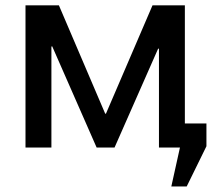

<svg xmlns="http://www.w3.org/2000/svg" viewBox="-20 -548 787 713"><path d="M370.6 -126H373.5L546.4 -528.3H666.5V0H570.3V-366.7L567.4 -367.7L405.3 0H338.9L173.8 -376L170.9 -375V0H74.7V-528.3H198.7ZM746.6 -4.9 673.3 144.5H616.2L650.4 -9.8V-89.4H746.6Z"/></svg>

Font: GeogebraSans
Style: Regular
Weight: 400
Designer: Google
Version: Version 1.100140; 2013